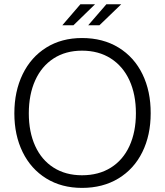

<svg xmlns="http://www.w3.org/2000/svg" viewBox="-20 -895 798 927"><path d="M368.2 -874.5H439L334.5 -772.9H280.8ZM493.7 -874.5H565.4L460 -772.9H405.8ZM49.3 -347.7Q49.3 -454.1 89.4 -536.6Q129.4 -619.1 203.4 -665.3Q277.3 -711.4 376 -711.4Q477.1 -711.4 552.5 -665.3Q627.9 -619.1 668 -536.6Q708 -454.1 707.5 -347.7Q707.5 -242.2 667.2 -160.6Q627 -79.1 551.8 -33.4Q476.6 12.2 376 12.2Q277.3 12.2 203.4 -33.4Q129.4 -79.1 89.4 -160.6Q49.3 -242.2 49.3 -347.7ZM636.2 -348.1Q636.2 -439 605 -507.1Q573.7 -575.2 514.9 -612.8Q456.1 -650.4 376 -650.4Q296.9 -650.4 238.8 -612.8Q180.7 -575.2 149.9 -506.8Q119.1 -438.5 119.1 -347.7Q119.1 -257.8 149.9 -190.2Q180.7 -122.6 238.8 -85.7Q296.9 -48.8 376 -48.8Q456.5 -48.8 515.4 -85.7Q574.2 -122.6 605.2 -190.4Q636.2 -258.3 636.2 -348.1Z"/></svg>

Font: Selawik Semilight
Style: Regular
Weight: 300
Designer: Aaron Bell
Foundry: Microsoft Corporation
Version: Version 1.01